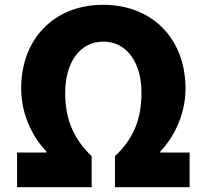

<svg xmlns="http://www.w3.org/2000/svg" viewBox="-20 -778 859 798"><path d="M51 0H361V-129C286 -201 251 -281 251 -392C251 -517 311 -605 409 -605C508 -605 568 -517 568 -392C568 -281 534 -201 458 -129V0H768V-144H646V-148C693 -197 751 -290 751 -410C751 -617 613 -758 409 -758C205 -758 68 -617 68 -410C68 -290 126 -197 173 -148V-144H51Z"/></svg>

Font: ChiuKong Gothic MN Heavy
Style: Regular
Weight: 900
Designer: Ryoko NISHIZUKA 西塚涼子 (kana, bopomofo & ideographs); Paul D. Hunt (Latin, Greek & Cyrillic); Sandoll Communications 산돌커뮤니
Foundry: Adobe
Version: Version 1.300